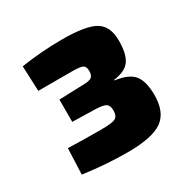

<svg xmlns="http://www.w3.org/2000/svg" viewBox="-108 -884 627 635"><g transform="rotate(-30 206.0 -567.0)"><path d="M52 -675 48 -771Q127 -783 205 -783Q296 -783 331 -762Q366 -741 366 -686Q366 -636 349.5 -611.5Q333 -587 287 -581V-579Q338 -572 357.5 -549Q377 -526 378 -475Q379 -407 340.5 -379Q302 -351 207 -351Q129 -351 38 -363L42 -462Q102 -460 168 -460Q210 -460 222.5 -466.5Q235 -473 235 -495Q235 -513 225.5 -520Q216 -527 184 -528L98 -530V-615L184 -618Q214 -618 222.5 -624.5Q231 -631 231 -648Q231 -665 221.5 -670Q212 -675 181 -675Z"/></g></svg>

Font: Exo 2.0 Extra Bold
Style: Regular
Weight: 800
Designer: Natanael Gama
Version: Version 1.001;PS 001.001;hotconv 1.0.70;makeotf.lib2.5.58329